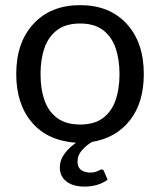

<svg xmlns="http://www.w3.org/2000/svg" viewBox="-20 -534 606 727"><path d="M300.5 172.5Q256 172.5 231.2 152.8Q206.5 133 206.5 100.5Q206.5 72.5 223.8 48.8Q241 25 268 6.5Q160 -1 100.8 -70.5Q41.5 -140 41.5 -254Q41.5 -373.5 107 -444Q172.5 -514.5 283.5 -514.5Q394.5 -514.5 459.5 -444Q524.5 -373.5 524.5 -254Q524.5 -145.5 472.2 -78.8Q420 -12 328.5 3.5Q308.5 14.5 291 34Q273.5 53.5 273.5 78.5Q273.5 116.5 319 119.5Q334 119.5 342.8 116.5Q351.5 113.5 356.5 110.5Q361 107.5 364.5 107.5Q371.5 107.5 373.5 114L387.5 146.5Q351.5 172.5 300.5 172.5ZM283.5 -62.5Q336 -62.5 368.8 -86.2Q401.5 -110 417 -153Q432.5 -196 432.5 -253.5Q432.5 -310.5 417 -353.8Q401.5 -397 368.8 -421Q336 -445 283.5 -445Q230.5 -445 197.5 -421Q164.5 -397 149 -353.8Q133.5 -310.5 133.5 -253.5Q133.5 -196 149 -153Q164.5 -110 197.8 -86.2Q231 -62.5 283.5 -62.5Z"/></svg>

Font: Verano Sans
Style: Regular
Weight: 400
Designer: Lukasz Dziedzic with Adam Twardoch and Botio Nikoltchev
Foundry: tyPoland Lukasz Dziedzic
Version: Version 3.001;December 28, 2019;FontCreator 12.0.0.2547 64-b